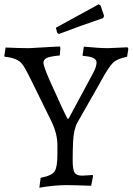

<svg xmlns="http://www.w3.org/2000/svg" viewBox="-39 -861 617 893"><path d="M178.5 -591.5C188.8 -596.5 209 -600.3 239 -603L242 -638L239 -645L97 -637C66.3 -637 29.7 -638 -13 -640L-19 -601L-17 -597C19.7 -593.7 45.7 -583.7 61 -567C70.3 -557 86.3 -528.7 109 -482L199 -299C218.3 -260.3 228 -222.7 228 -186V-142C228 -103.3 223.7 -77.3 215 -64C206.3 -50.7 184.7 -40.7 150 -34L144 12C190.7 4 232.3 0 269 0C291 0 329.7 1 385 3L394 -43L392 -47L343 -44C325.7 -44 314 -48.7 308 -58C302 -67.3 299 -87.2 299 -117.5C299 -147.8 299.7 -176.7 301 -204C303 -241.3 309.7 -270.3 321 -291L428 -479L431 -485C455 -528.3 473.5 -556.3 486.5 -569C499.5 -581.7 521.3 -591 552 -597L558 -634L554 -641L462 -637C437.3 -637 400.3 -639.3 351 -644L345 -605L347 -601C389 -598.3 410 -588.3 410 -571C410 -557 404.7 -540.3 394 -521L280 -309H275C274.3 -309 264.8 -328.3 246.5 -367L191 -489.5C172.3 -532.5 163 -559 163 -569C163 -579 168.2 -586.5 178.5 -591.5ZM445 -787 429 -835 420 -841 221 -732 227 -708 235 -703C305 -729.7 373.7 -754.3 441 -777Z"/></svg>

Font: Alegreya SC
Style: Regular
Weight: 400
Designer: Juan Pablo del Peral
Foundry: Juan Pablo del Peral
Version: Version 1.003